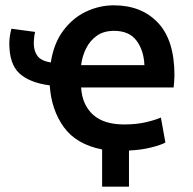

<svg xmlns="http://www.w3.org/2000/svg" viewBox="-20 -555 726 722"><path d="M364 147V7Q267 -12 220 -77Q173 -142 167 -234Q91 -244 53 -279Q15 -314 15 -392Q15 -404 17 -418.5Q19 -433 23 -447L112 -435Q109 -423 108 -410.5Q107 -398 107 -393Q107 -363 121 -344.5Q135 -326 171 -320Q182 -392 218 -440Q254 -488 304 -511.5Q354 -535 408 -535Q512 -535 574 -469.5Q636 -404 636 -272Q636 -262 635 -249Q634 -236 633 -226H285Q289 -161 329.5 -124Q370 -87 447 -87Q493 -87 529 -95.5Q565 -104 585 -113L602 -19Q586 -10 548.5 -0.5Q511 9 465 11V147ZM285 -310H523Q521 -365 493.5 -402Q466 -439 409 -439Q370 -439 344 -420.5Q318 -402 303.5 -372.5Q289 -343 285 -310Z"/></svg>

Font: Ubuntu Sans SemiBold
Style: Regular
Weight: 600
Designer: Dalton Maag Ltd
Foundry: Dalton Maag Ltd
Version: Version 1.006; ttfautohint (v1.8.4.7-5d5b)